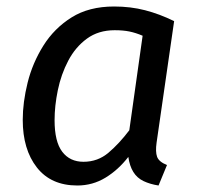

<svg xmlns="http://www.w3.org/2000/svg" viewBox="-20 -559 609 591"><path d="M331 -539Q382 -539 426.5 -527.5Q471 -516 516 -494L462 -120Q458 -92 463.5 -76.5Q469 -61 494 -51L468 12Q442 8 422 -1.5Q402 -11 390.5 -29.5Q379 -48 375 -76Q344 -36 304.5 -12Q265 12 218 12Q137 12 93.5 -43.5Q50 -99 50 -190Q50 -244 65 -304.5Q80 -365 113.5 -418.5Q147 -472 200.5 -505.5Q254 -539 331 -539ZM333 -466Q283 -466 247.5 -440Q212 -414 190 -372Q168 -330 158 -281.5Q148 -233 148 -189Q148 -123 171.5 -92Q195 -61 237 -61Q281 -61 314 -89Q347 -117 378 -158L419 -449Q398 -458 378.5 -462Q359 -466 333 -466Z"/></svg>

Font: Fira Sans Variable
Style: Italic
Weight: 397
Italic angle: -8°
Designer: Carrois Corporate & Edenspiekermann AG
Foundry: Carrois Corporate GbR & Edenspiekermann AG
Version: Version 4.202